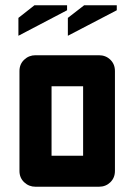

<svg xmlns="http://www.w3.org/2000/svg" viewBox="-20 -710 514 730"><path d="M115 0Q90 0 72 -17Q54 -34 54 -60V-440Q54 -466 72 -483Q90 -500 115 -500H356Q382 -500 399.5 -483Q417 -466 417 -440V-60Q417 -34 399.5 -17Q382 0 356 0ZM176 -118H296V-382H176ZM238 -574V-642L300 -690H424V-671ZM50 -574V-642L111 -690H235V-671Z"/></svg>

Font: Tschichold
Style: Bold
Weight: 700
Designer: Peter Wiegel
Foundry: Peter Wiegel
Version: Version 1.000; ttfautohint (v1.3)